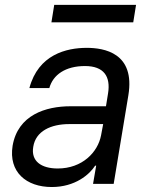

<svg xmlns="http://www.w3.org/2000/svg" viewBox="-20 -747 604 780"><path d="M190.3 12.8C285.5 12.8 343.8 -38.4 366.5 -73.9H370.7L358 0H441.8L501.4 -359.4C530.2 -532.7 402 -552.6 332.4 -552.6C250 -552.6 135.7 -525.6 99.4 -389.2H180.4C195.3 -443.2 245.7 -478.7 325.3 -478.7C402 -478.7 430 -436.4 419 -367.9L410.5 -315.3H266.3C165.5 -315.3 52.6 -279.8 31.2 -154.8C14.2 -48.3 86.6 12.8 190.3 12.8ZM115.1 -150.6C125 -214.5 186.8 -242.9 261.4 -242.9H399.1L390.6 -197.4C377.5 -128.2 313.9 -62.5 214.5 -62.5C147.7 -62.5 105.1 -92.3 115.1 -150.6ZM188.9 -656.2H521.3L532.7 -727.3H200.3Z"/></svg>

Font: Margiela Sans
Style: Italic
Weight: 400
Italic angle: -9.39999°
Designer: Stefan Endress, Andreas Faust
Version: Version 1.100;FEAKit 1.0